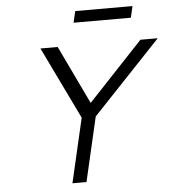

<svg xmlns="http://www.w3.org/2000/svg" viewBox="-60 -969 927 1024"><g transform="rotate(-5 403.5 -457.0)"><path d="M365.7 -344.2 178.7 -731H271L420.4 -418.5L713.9 -731H806.6L440.9 -344.2L361.3 0H286.1ZM380.9 -913.6H687.5L673.3 -852.5H366.7Z"/></g></svg>

Font: Glacial Indifference
Style: Italic
Weight: 400
Designer: Alfredo Marco Pradil
Foundry: Alfredo Marco Pradil
Version: Version 1.312